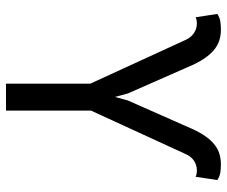

<svg xmlns="http://www.w3.org/2000/svg" viewBox="-78 -678 756 640"><g transform="rotate(90 300.0 -358.0)"><path d="M402.8 -605Q415.5 -635.7 429.2 -657.2Q442.9 -678.7 458.3 -691.9Q473.6 -705.1 490.7 -710.7Q507.8 -716.3 527.3 -716.3Q541 -716.3 554 -714.6Q566.9 -712.9 580.1 -704.6L569.3 -631.8Q562.5 -636.2 547.9 -636.2Q530.8 -636.2 516.4 -627Q502 -617.7 493.2 -598.1L348.6 -283.2V0H258.8V-281.2L113.3 -598.1Q104.5 -617.2 90.1 -626.7Q75.7 -636.2 58.6 -636.2Q44.4 -636.2 37.6 -631.8L26.4 -704.6Q39.6 -712.9 52.5 -714.6Q65.4 -716.3 79.6 -716.3Q98.6 -716.3 115.7 -710.7Q132.8 -705.1 148.2 -691.9Q163.6 -678.7 177.5 -657.2Q191.4 -635.7 204.1 -605L291.5 -406.2L303.2 -363.3L314.9 -406.2Z"/></g></svg>

Font: Roboto Mono
Style: Regular
Weight: 400
Designer: Google
Version: Version 2.000985; 2015; ttfautohint (v1.3)